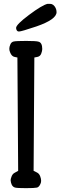

<svg xmlns="http://www.w3.org/2000/svg" viewBox="-20 -976 313 996"><path d="M171.9 -2.9Q159.2 0 114.7 0Q70.3 0 58.6 -2.9Q46.9 -5.9 41 -17.6Q36.1 -28.3 35.2 -40Q35.2 -47.9 38.1 -54.7Q43 -74.2 58.6 -81.1Q63.5 -84 74.2 -89.8Q72.3 -283.2 70.3 -677.7L55.7 -680.7Q40 -683.6 32.2 -705.1Q28.3 -713.9 28.3 -722.7Q28.3 -733.4 33.2 -744.1Q38.1 -757.8 50.8 -760.7Q63.5 -763.7 116.2 -763.7Q168.9 -763.7 179.7 -759.8Q199.2 -754.9 199.2 -721.7Q199.2 -711.9 193.8 -697.8Q188.5 -683.6 173.8 -680.7Q168.9 -679.7 158.2 -677.7Q156.2 -480.5 154.3 -89.8L171.9 -81.1Q183.6 -75.2 188.5 -61.5Q193.4 -48.8 193.4 -38.1Q193.4 -29.3 189.5 -21.5Q182.6 -5.9 171.9 -2.9ZM273.4 -913.1Q273.4 -875 168.9 -838.9Q90.8 -812.5 78.1 -812.5Q65.4 -812.5 63.5 -830.1V-831.1Q63.5 -848.6 130.9 -898.9Q198.2 -949.2 226.6 -956.1Q232.4 -956.1 239.3 -956.1Q257.8 -956.1 268.6 -934.6Q273.4 -924.8 273.4 -913.1Z"/></svg>

Font: Semi-Sweet
Style: Book
Weight: 400
Designer: Walter E Stewart
Version: 0.5